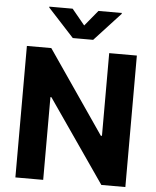

<svg xmlns="http://www.w3.org/2000/svg" viewBox="-62 -1006 859 1058"><g transform="rotate(5 367.5 -477.0)"><path d="M296.5 -953.8H167.6V-948.9L311.4 -792.6H424L568.2 -948.9V-953.8H439.3L367.9 -867.2ZM671.5 -727.3H518.5V-269.9H512.1L198.2 -727.3H63.2V0H217V-457.7H222.3L538.7 0H671.5Z"/></g></svg>

Font: TID UI
Style: Bold
Weight: 700
Designer: The TID Project Authors
Foundry: Bakken & Bæck
Version: Version 1.001;hotconv 1.0.109;makeotfexe 2.5.65596